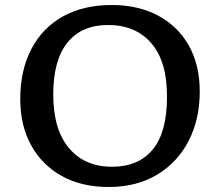

<svg xmlns="http://www.w3.org/2000/svg" viewBox="-20 -734 880 768"><path d="M415 14Q306 14 227 -30Q148 -74 104.5 -153Q61 -232 61 -337Q61 -453 105.5 -538Q150 -623 232 -668.5Q314 -714 427 -714Q533 -714 612.5 -671.5Q692 -629 735.5 -551.5Q779 -474 779 -368Q779 -256 734 -169.5Q689 -83 607 -34.5Q525 14 415 14ZM428 -67Q534 -67 591 -136Q648 -205 648 -348Q648 -489 585 -561.5Q522 -634 412 -634Q307 -634 250 -564Q193 -494 193 -356Q193 -216 256 -141.5Q319 -67 428 -67Z"/></svg>

Font: Literata 7pt Medium
Style: Regular
Weight: 500
Designer: Latin by Veronika Burian and Jose Scaglione. Greek by Irene Vlachou. Cyrillic by Vera Evstafieva.
Foundry: TypeTogether
Version: Version 3.002